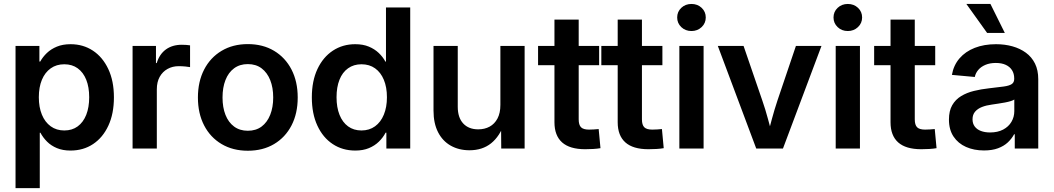

<svg xmlns="http://www.w3.org/2000/svg" viewBox="-20 -766 5434 990"><path d="M60.1 204.1V-529.3H183.1V-448.7H187.5Q200.7 -472.7 221.9 -492.9Q243.2 -513.2 273.4 -525.6Q303.7 -538.1 343.8 -538.1Q408.7 -538.1 459 -504.9Q509.3 -471.7 538.3 -410.2Q567.4 -348.6 567.4 -264.2Q567.4 -179.7 538.8 -118.2Q510.3 -56.6 460 -23.2Q409.7 10.3 343.3 10.3Q303.7 10.3 273.7 -2.2Q243.7 -14.6 222.7 -35.6Q201.7 -56.6 188.5 -81.5H185.1V204.1ZM311.5 -93.3Q352.1 -93.3 380.6 -114.3Q409.2 -135.3 424.6 -173.8Q439.9 -212.4 439.9 -264.6Q439.9 -316.9 424.6 -355Q409.2 -393.1 380.6 -413.8Q352.1 -434.6 311.5 -434.6Q271 -434.6 241.5 -413.6Q211.9 -392.6 196 -354.5Q180.2 -316.4 180.2 -264.6Q180.2 -213.4 196 -174.8Q211.9 -136.2 241.5 -114.7Q271 -93.3 311.5 -93.3Z M663.6 0V-529.3H784.2V-440.9H788.1Q802.2 -486.8 835.4 -511Q868.7 -535.2 917.5 -535.2Q928.7 -535.2 940.4 -534.4Q952.1 -533.7 960 -532.2V-419.9Q953.1 -421.4 936 -423.1Q918.9 -424.8 901.4 -424.8Q869.6 -424.8 844 -410.6Q818.4 -396.5 803.5 -369.9Q788.6 -343.3 788.6 -305.2V0Z M1257.8 11.2Q1180.7 11.2 1122.6 -23.2Q1064.5 -57.6 1032.5 -119.4Q1000.5 -181.2 1000.5 -263.2Q1000.5 -345.2 1032.5 -407.2Q1064.5 -469.2 1122.6 -503.9Q1180.7 -538.6 1257.8 -538.6Q1335.4 -538.6 1393.3 -503.9Q1451.2 -469.2 1483.2 -407.2Q1515.1 -345.2 1515.1 -263.2Q1515.1 -181.2 1483.2 -119.4Q1451.2 -57.6 1393.3 -23.2Q1335.4 11.2 1257.8 11.2ZM1257.8 -91.8Q1299.8 -91.8 1328.9 -113.5Q1357.9 -135.3 1373.3 -174.1Q1388.7 -212.9 1388.7 -263.2Q1388.7 -314.5 1373.3 -353Q1357.9 -391.6 1328.9 -413.6Q1299.8 -435.5 1257.8 -435.5Q1216.3 -435.5 1187 -413.8Q1157.7 -392.1 1142.6 -353.3Q1127.4 -314.5 1127.4 -263.2Q1127.4 -212.4 1142.6 -173.8Q1157.7 -135.3 1187 -113.5Q1216.3 -91.8 1257.8 -91.8Z M1812 10.3Q1746.1 10.3 1695.6 -23.2Q1645 -56.6 1616.5 -118.2Q1587.9 -179.7 1587.9 -264.2Q1587.9 -348.6 1616.9 -410.2Q1646 -471.7 1696.5 -504.9Q1747.1 -538.1 1811.5 -538.1Q1852.1 -538.1 1881.8 -525.6Q1911.6 -513.2 1932.9 -492.9Q1954.1 -472.7 1967.3 -448.2H1970.2V-727.5H2095.2V0H1972.2V-82H1968.3Q1955.1 -56.6 1933.6 -35.6Q1912.1 -14.6 1882.1 -2.2Q1852.1 10.3 1812 10.3ZM1843.8 -93.3Q1884.3 -93.3 1913.8 -114.7Q1943.4 -136.2 1959.2 -174.8Q1975.1 -213.4 1975.1 -264.6Q1975.1 -316.4 1959.2 -354.5Q1943.4 -392.6 1914.1 -413.6Q1884.8 -434.6 1843.8 -434.6Q1803.7 -434.6 1774.7 -413.8Q1745.6 -393.1 1730.5 -355Q1715.3 -316.9 1715.3 -264.6Q1715.3 -212.4 1730.7 -173.8Q1746.1 -135.3 1774.9 -114.3Q1803.7 -93.3 1843.8 -93.3Z M2400.9 8.8Q2346.2 8.8 2304.2 -14.9Q2262.2 -38.6 2238.8 -84.2Q2215.3 -129.9 2215.3 -195.8V-529.3H2340.3V-215.3Q2340.3 -159.7 2368.4 -129.4Q2396.5 -99.1 2445.8 -99.1Q2479 -99.1 2504.6 -113Q2530.3 -127 2545.2 -155Q2560.1 -183.1 2560.1 -225.1V-529.3H2685.1V0H2564.5L2563.5 -132.8H2581.5Q2557.1 -63 2512.2 -27.1Q2467.3 8.8 2400.9 8.8Z M3069.3 -529.3V-429.7H2754.4V-529.3ZM2838.9 -665H2963.9V-150.4Q2963.9 -122.1 2975.8 -109.9Q2987.8 -97.7 3017.1 -97.7Q3027.8 -97.7 3042.7 -98.6Q3057.6 -99.6 3066.9 -100.6L3076.2 -2Q3059.6 1 3038.3 2.2Q3017.1 3.4 2997.1 3.4Q2918 3.4 2878.4 -31.7Q2838.9 -66.9 2838.9 -135.7Z M3395.5 -529.3V-429.7H3080.6V-529.3ZM3165 -665H3290V-150.4Q3290 -122.1 3302 -109.9Q3314 -97.7 3343.3 -97.7Q3354 -97.7 3368.9 -98.6Q3383.8 -99.6 3393.1 -100.6L3402.3 -2Q3385.7 1 3364.5 2.2Q3343.3 3.4 3323.2 3.4Q3244.1 3.4 3204.6 -31.7Q3165 -66.9 3165 -135.7Z M3482.9 0V-529.3H3607.9V0ZM3545.4 -606Q3514.2 -606 3492.9 -626.2Q3471.7 -646.5 3471.7 -675.8Q3471.7 -705.6 3492.9 -725.6Q3514.2 -745.6 3545.4 -745.6Q3576.7 -745.6 3597.9 -725.6Q3619.1 -705.6 3619.1 -675.8Q3619.1 -646.5 3597.7 -626.2Q3576.2 -606 3545.4 -606Z M3879.4 0 3681.2 -529.3H3814L3910.6 -248Q3926.8 -201.2 3939.5 -153.8Q3952.1 -106.4 3965.3 -58.6H3935.1Q3947.8 -106.4 3960.4 -153.6Q3973.1 -200.7 3988.8 -248L4084 -529.3H4215.8L4017.1 0Z M4289.1 0V-529.3H4414.1V0ZM4351.6 -606Q4320.3 -606 4299.1 -626.2Q4277.8 -646.5 4277.8 -675.8Q4277.8 -705.6 4299.1 -725.6Q4320.3 -745.6 4351.6 -745.6Q4382.8 -745.6 4404.1 -725.6Q4425.3 -705.6 4425.3 -675.8Q4425.3 -646.5 4403.8 -626.2Q4382.3 -606 4351.6 -606Z M4802.2 -529.3V-429.7H4487.3V-529.3ZM4571.8 -665H4696.8V-150.4Q4696.8 -122.1 4708.7 -109.9Q4720.7 -97.7 4750 -97.7Q4760.7 -97.7 4775.6 -98.6Q4790.5 -99.6 4799.8 -100.6L4809.1 -2Q4792.5 1 4771.2 2.2Q4750 3.4 4730 3.4Q4650.9 3.4 4611.3 -31.7Q4571.8 -66.9 4571.8 -135.7Z M5053.7 9.8Q5002 9.8 4961.2 -8.3Q4920.4 -26.4 4896.7 -61.8Q4873 -97.2 4873 -149.4Q4873 -194.3 4889.9 -223.6Q4906.7 -252.9 4935.8 -270.5Q4964.8 -288.1 5001.7 -297.1Q5038.6 -306.2 5078.1 -310.5Q5126 -315.9 5154.8 -319.8Q5183.6 -323.7 5196.5 -332.3Q5209.5 -340.8 5209.5 -358.9V-361.8Q5209.5 -386.2 5198.2 -404.1Q5187 -421.9 5166 -431.6Q5145 -441.4 5114.7 -441.4Q5084 -441.4 5061 -431.6Q5038.1 -421.9 5024.2 -405.5Q5010.3 -389.2 5006.3 -369.1L4888.2 -379.9Q4897 -429.7 4927.5 -465.1Q4958 -500.5 5006.1 -519.3Q5054.2 -538.1 5115.7 -538.1Q5161.1 -538.1 5200.4 -527.1Q5239.7 -516.1 5269.8 -494.1Q5299.8 -472.2 5316.7 -438.2Q5333.5 -404.3 5333.5 -357.4V0H5212.4V-73.7H5209Q5196.8 -50.8 5176.5 -31.7Q5156.2 -12.7 5126 -1.5Q5095.7 9.8 5053.7 9.8ZM5085 -83Q5124.5 -83 5152.6 -97.9Q5180.7 -112.8 5195.3 -137.9Q5210 -163.1 5210 -192.9V-252.9Q5204.1 -248.5 5191.4 -244.6Q5178.7 -240.7 5161.9 -237.5Q5145 -234.4 5127.2 -231.7Q5109.4 -229 5093.3 -226.6Q5065.9 -223.1 5043.5 -214.4Q5021 -205.6 5007.8 -190.2Q4994.6 -174.8 4994.6 -150.9Q4994.6 -128.9 5005.9 -113.8Q5017.1 -98.6 5037.6 -90.8Q5058.1 -83 5085 -83ZM5069.8 -596.2 4962.9 -745.6H5086.9L5161.1 -596.2Z"/></svg>

Font: Inter 24pt SemiBold
Style: Regular
Weight: 600
Designer: Rasmus Andersson
Foundry: rsms
Version: Version 4.001;git-66647c0bb